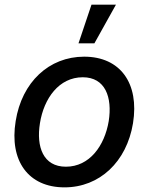

<svg xmlns="http://www.w3.org/2000/svg" viewBox="-20 -797 642 828"><path d="M258.2 11C409.4 11 526.3 -99.1 553.6 -265.6C581.3 -437.9 498.6 -552.6 343 -552.6C191.1 -552.6 74.2 -442.5 47.6 -274.9C19.5 -103.7 101.9 11 258.2 11ZM152.3 -266C169.4 -372.9 234.4 -463.8 337 -463.8C434.3 -463.8 464.8 -377.5 448.9 -274.9C431.1 -168 366.1 -78.1 264.2 -78.1C166.2 -78.1 135.7 -163.7 152.3 -266ZM318.5 -610.1H387.1L480.1 -777H374.6Z"/></svg>

Font: Margiela Sans Medium
Style: Italic
Weight: 500
Italic angle: -9.39999°
Designer: Stefan Endress, Andreas Faust
Version: Version 1.100;FEAKit 1.0